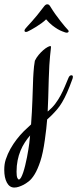

<svg xmlns="http://www.w3.org/2000/svg" viewBox="-150 -532 356 885"><path d="M179.2 -185.1Q186 -185.1 186 -177.2Q186 -174.3 184.6 -169.9Q170.9 -131.8 159.2 -105.5Q147.5 -79.1 136.2 -60.3Q125 -41.5 113 -27.6Q101.1 -13.7 87.4 0L67.4 18.6Q65.9 40 63.2 62.3Q60.5 84.5 56.6 113.8Q48.3 173.8 35.9 211.4Q23.4 249 9.8 271.2Q-3.9 293.5 -17.6 304Q-31.2 314.5 -41.5 319.8Q-52.2 325.2 -63.2 328.9Q-74.2 332.5 -84 332.5Q-106 332.5 -118.2 309.8Q-130.4 287.1 -130.4 251Q-130.4 238.3 -128.9 226.8Q-127.4 215.3 -123.5 203.1Q-114.7 176.8 -101.8 153.8Q-88.9 130.9 -73.2 110.6Q-57.6 90.3 -40.5 73.2Q-23.4 56.2 -6.8 41.5Q-2.4 -17.6 -0.7 -68.6Q1 -119.6 2.4 -157.2Q2.4 -161.6 2.9 -172.6Q3.4 -183.6 4.4 -197.3Q5.4 -210.9 6.8 -225.6Q8.3 -240.2 10.7 -252Q18.1 -267.1 28.6 -279.5Q39.1 -292 49.6 -301Q60.1 -310.1 69.1 -314.9Q78.1 -319.8 82.5 -319.8Q85 -319.8 85 -314.9Q85 -310.5 83.7 -301Q82.5 -291.5 80.8 -274.2Q79.1 -256.8 77.4 -230.7Q75.7 -204.6 74.7 -167Q73.2 -115.7 72.3 -80.8Q71.3 -45.9 69.8 -18.1L72.3 -20Q90.8 -35.2 104.7 -53.7Q118.7 -72.3 129.4 -92.3Q140.1 -112.3 148.7 -132.8Q157.2 -153.3 165.5 -172.9Q170.4 -185.1 179.2 -185.1ZM-15.1 128.9Q-14.2 119.6 -13.2 110.6Q-12.2 101.6 -11.2 92.3Q-24.4 107.4 -35.6 124.8Q-46.9 142.1 -55.4 162.6Q-64 183.1 -68.8 207.3Q-73.7 231.4 -73.7 259.8Q-73.7 279.3 -70.3 287.4Q-66.9 295.4 -63 295.4Q-58.1 295.4 -53 286.4Q-47.9 277.3 -43 262.7Q-38.1 248 -33.7 229.7Q-29.3 211.4 -25.6 192.9Q-22 174.3 -19.3 157.5Q-16.6 140.6 -15.1 128.9ZM162.1 -395.5Q166.5 -391.1 166.5 -388.2Q166.5 -385.3 164.1 -383.3Q161.6 -381.3 157.7 -381.3Q153.8 -381.3 148.4 -383.3Q144.5 -384.8 136 -387.9Q127.4 -391.1 115.7 -397.9Q104 -404.8 90.3 -415.5Q76.7 -426.3 62.5 -442.9Q53.7 -434.1 41.3 -425Q28.8 -416 16.6 -408.4Q4.4 -400.9 -6.3 -395Q-17.1 -389.2 -22.5 -386.7Q-26.9 -384.8 -30.3 -384.8Q-37.1 -384.8 -37.1 -391.1Q-37.1 -395 -32.2 -400.9Q-28.3 -405.8 -21.5 -413.1Q-14.6 -420.4 -4.2 -432.1Q6.3 -443.8 20.8 -461.2Q35.2 -478.5 54.2 -503.9Q61 -512.2 67.9 -512.2Q72.8 -512.2 76.2 -509.3Q79.6 -506.3 83.5 -499.5Q92.8 -483.9 105 -466.8Q117.2 -449.7 128.9 -434.8Q140.6 -419.9 149.7 -409.2Q158.7 -398.4 162.1 -395.5Z"/></svg>

Font: Engagement
Style: Regular
Weight: 400
Designer: Astigmatic (AOETI)
Foundry: Astigmatic (AOETI)
Version: Version 1.000